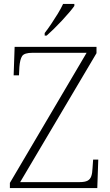

<svg xmlns="http://www.w3.org/2000/svg" viewBox="-20 -951 558 971"><path d="M30 0V-26L418 -684H144Q103 -684 92 -667.5Q81 -651 78 -612L76 -570H49L54 -714H468V-682L82 -30H382Q409 -30 422.5 -37Q436 -44 441.5 -59.5Q447 -75 448 -101L451 -144H477L472 0ZM206 -784Q221 -803 238.5 -829Q256 -855 272.5 -882Q289 -909 299 -931H356V-921Q347 -908 330 -888Q313 -868 292.5 -846Q272 -824 252 -804.5Q232 -785 216 -771H206Z"/></svg>

Font: Noto Serif Armenian ExtraLight
Style: Regular
Weight: 250
Version: Version 2.007